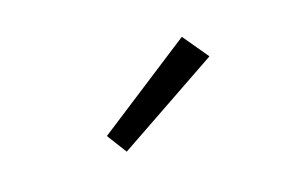

<svg xmlns="http://www.w3.org/2000/svg" viewBox="-36 -762 399 260"><g transform="rotate(-15 163.5 -631.5)"><path d="M258.8 -662.1 229.5 -697.3 96.7 -593.8 117.2 -566.4Z"/></g></svg>

Font: Yaldevi Colombo ExtraLight
Style: Regular
Weight: 275
Designer: Sol Matas, Denzil Rajitha, Kosala Senevirathne and Pathum Egodawatta
Foundry: Mooniak
Version: Version 1.020 ; ttfautohint (v1.6)